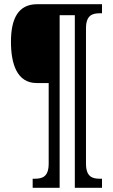

<svg xmlns="http://www.w3.org/2000/svg" viewBox="-20 -780 536 911"><path d="M135 111H263V-708H335V111H464V68H454C418 68 388 59 388 -4V-645C388 -708 418 -717 454 -717H464V-760H156C65 -760 32 -689 32 -582C32 -478 60 -386 154 -386H211V-4C211 59 181 68 145 68H135Z"/></svg>

Font: Noto Serif Devanagari ExtraCondensed Medium
Style: Regular
Weight: 500
Width: 2
Designer: Universal Thirst, Indian Type Foundry and the Monotype Design Team
Foundry: Monotype Imaging Inc.
Version: Version 2.004